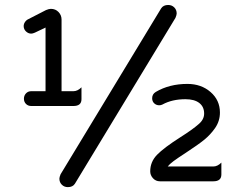

<svg xmlns="http://www.w3.org/2000/svg" viewBox="-20 -728 949 772"><path d="M218.8 -9.8Q218.8 -15.6 223.6 -27.3L627.9 -694.3Q636.7 -708 656.2 -708Q670.9 -708 680.7 -698.2Q690.4 -688.5 690.4 -673.8Q690.4 -668 685.5 -656.2L281.2 10.7Q272.5 24.4 252.9 24.4Q238.3 24.4 228.5 14.6Q218.8 4.9 218.8 -9.8ZM76.2 -331.1Q76.2 -343.8 84.5 -352.5Q92.8 -361.3 105.5 -361.3H163.1V-617.2L120.1 -596.7Q111.3 -592.8 105.5 -592.8Q93.8 -592.8 84.5 -601.6Q75.2 -610.4 75.2 -623Q75.2 -631.8 80.6 -639.6Q85.9 -647.5 94.7 -651.4L165 -687.5Q176.8 -692.4 184.6 -692.4Q203.1 -692.4 215.3 -679.7Q227.5 -667 227.5 -649.4V-361.3H275.4Q292 -361.3 307.6 -377Q307.6 -361.3 307.6 -329.1Q307.6 -301.8 275.4 -301.8H105.5Q92.8 -301.8 84.5 -310.1Q76.2 -318.4 76.2 -331.1ZM584 -39.1Q584 -77.1 611.3 -105.5Q638.7 -133.8 706.1 -176.8Q753.9 -207 778.3 -228.5Q800.8 -247.1 800.8 -271.5Q800.8 -298.8 781.2 -314Q761.7 -329.1 725.6 -329.1Q671.9 -329.1 632.8 -307.6Q627 -304.7 620.1 -304.7Q608.4 -304.7 600.1 -312.5Q591.8 -320.3 591.8 -333Q591.8 -349.6 606.4 -358.4Q661.1 -390.6 733.4 -390.6Q789.1 -390.6 826.7 -357.9Q864.3 -325.2 864.3 -275.4Q864.3 -241.2 844.7 -212.9Q826.2 -186.5 801.8 -166.5Q777.3 -146.5 726.6 -113.3Q693.4 -91.8 677.7 -80.1Q662.1 -68.4 654.3 -58.6H837.9Q854.5 -58.6 870.1 -74.2Q870.1 -58.6 870.1 -26.4Q870.1 1 837.9 1H623Q606.4 1 595.2 -11.2Q584 -23.4 584 -39.1Z"/></svg>

Font: YuPearl-Regular
Style: Regular
Weight: 400
Designer: Max Yao
Foundry: Max-Everyday
Version: Version 1.011; ttfautohint (v1.8.3)